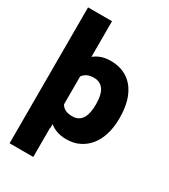

<svg xmlns="http://www.w3.org/2000/svg" viewBox="-227 -856 1027 1166"><g transform="rotate(30 286.0 -273.5)"><path d="M36 203H202V0H204V-28C233 -5 271 10 320 10C354 10 386 4 414 -11C497 -53 538 -145 538 -260V-270C538 -309 533 -345 524 -378C499 -466 437 -538 319 -538C270 -538 234 -524 204 -500V-750H36ZM204 -167V-362C218 -383 241 -398 282 -398C349 -398 372 -341 372 -269V-259C372 -187 350 -129 283 -129C240 -129 218 -143 204 -167Z"/></g></svg>

Font: Asimov Pro
Style: Ult
Weight: 900
Designer: Google
Version: Version 2.000980; 2014